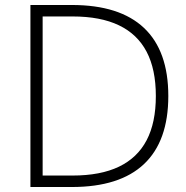

<svg xmlns="http://www.w3.org/2000/svg" viewBox="-20 -750 746 770"><path d="M102 0V-730H268Q460 -730 557.5 -638Q655 -546 655 -365Q655 -184 557.5 -92Q460 0 268 0ZM271 -46Q383 -46 457 -81.5Q531 -117 568 -187.5Q605 -258 605 -365Q605 -472 568 -542.5Q531 -613 457 -648.5Q383 -684 271 -684H151V-46Z"/></svg>

Font: M PLUS 1 Thin Light
Style: Regular
Weight: 300
Version: Version 1.001